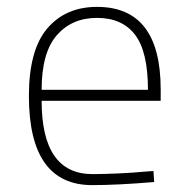

<svg xmlns="http://www.w3.org/2000/svg" viewBox="-20 -529 547 558"><path d="M249 -23Q280 -23 324.5 -25Q369 -27 398 -30L426 -32L428 0Q321 9 248 9Q64 9 64 -250Q64 -384 117.5 -446.5Q171 -509 262 -509Q447 -509 447 -269V-236H101Q101 -23 249 -23ZM101 -268H410Q410 -379 372.5 -428Q335 -477 262 -477Q189 -477 145 -426.5Q101 -376 101 -268Z"/></svg>

Font: TypoPRO Titillium Maps
Style: 1 wt
Weight: 100
Designer: Campivisivi
Foundry: Accademia di Belle Arti di Urbino and students of MA course of Visual design
Version: Version 001.001